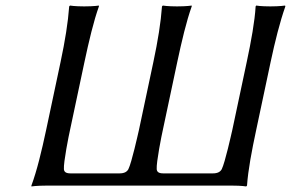

<svg xmlns="http://www.w3.org/2000/svg" viewBox="-20 -668 1047 691"><path d="M902 -200 954 -445C970 -520 987 -588 1007 -645L1006 -648C1006 -648 987 -645 953 -645C918 -645 902 -648 902 -648L900 -645C897 -592 884 -520 868 -445L816 -200C812 -183 790 -83 778 -59C773 -50 764 -44 746 -44H568C550 -44 545 -50 544 -59C542 -83 562 -183 566 -200L618 -445C634 -520 651 -592 670 -645V-648C670 -648 652 -645 617 -645C583 -645 566 -648 566 -648L563 -645C559 -588 548 -520 532 -445L480 -200C476 -183 454 -83 442 -59C437 -50 428 -44 410 -44H234C216 -44 211 -50 210 -59C208 -83 228 -183 232 -200L284 -445C300 -520 317 -592 336 -645V-648C336 -648 318 -645 283 -645C249 -645 232 -648 232 -648L229 -645C225 -588 214 -520 198 -445L146 -200C130 -125 113 -54 93 0V3C93 3 112 0 147 0H816C850 0 866 3 866 3L869 0C873 -57 886 -125 902 -200Z"/></svg>

Font: Libertinus Sans
Style: Italic
Weight: 400
Italic angle: -12°
Designer: Philipp H. Poll, Khaled Hosny
Foundry: Caleb Maclennan
Version: Version 7.050;RELEASE